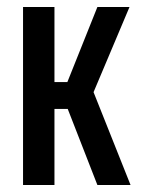

<svg xmlns="http://www.w3.org/2000/svg" viewBox="-20 -530 404 550"><path d="M46 0V-510H136V-295H173L259 -510H351L248 -266L354 0H259L174 -218H136V0Z"/></svg>

Font: Saira ExtraCondensed SemiBold
Style: Regular
Weight: 600
Width: 2
Designer: Hector Gatti with collaboration of the Omnibus-Type team
Foundry: Omnibus-Type
Version: Version 1.101